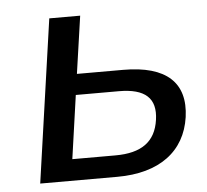

<svg xmlns="http://www.w3.org/2000/svg" viewBox="-44 -585 681 632"><g transform="rotate(-5 296.5 -269.5)"><path d="M318.8 0C458.5 0 543.9 -64.5 560.1 -176.3C575.7 -288.6 511.7 -349.1 368.7 -349.1H215.8L243.2 -539.1H141.1L64 0ZM206.1 -280.3H348.6C435.1 -280.3 472.2 -246.6 461.9 -175.8C451.7 -104 404.8 -70.8 318.8 -70.8H176.3Z"/></g></svg>

Font: Winston
Style: Italic
Weight: 400
Italic angle: -8.13011°
Designer: Vernon Adams, Kim Jin-seong, David Berlow, Cristiano Sobral
Foundry: The Winston Project Authors
Version: Version 3.004